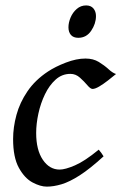

<svg xmlns="http://www.w3.org/2000/svg" viewBox="-20 -675 452 715"><path d="M412.1 -399.4Q398.4 -388.2 381.6 -375Q364.7 -361.8 349.4 -352.8Q334 -343.8 324.7 -343.8Q316.9 -343.8 305.2 -357.7Q293.5 -371.6 277.8 -385.7Q262.2 -399.9 242.2 -399.9Q210.9 -399.9 187.3 -378.7Q163.6 -357.4 147.5 -324Q131.3 -290.5 123 -252.2Q114.7 -213.9 114.7 -179.7Q114.7 -116.7 139.4 -80.1Q164.1 -43.5 202.1 -43.5Q222.7 -43.5 259 -59.1Q295.4 -74.7 347.7 -117.7Q351.6 -113.3 357.7 -105Q363.8 -96.7 365.7 -92.8Q314.9 -46.4 276.9 -22Q238.8 2.4 209.2 11.2Q179.7 20 154.3 20Q130.4 20 101.1 4.4Q71.8 -11.2 50.3 -50Q28.8 -88.9 28.8 -157.2Q28.8 -201.2 41.3 -247.1Q53.7 -293 82.3 -335Q110.8 -377 158.7 -408.7Q186 -426.8 225.3 -441.9Q264.6 -457 298.3 -457Q327.1 -457 347.9 -444.3Q368.7 -431.6 384 -417.5Q399.4 -403.3 412.1 -399.4ZM337.4 -615.2Q337.4 -586.9 319.6 -560.5Q301.8 -534.2 271.5 -534.2Q253.4 -534.2 244.1 -544.9Q234.9 -555.7 234.9 -573.2Q234.9 -590.8 242.9 -609.9Q251 -628.9 265.9 -641.8Q280.8 -654.8 300.8 -654.8Q318.4 -654.8 327.9 -643.6Q337.4 -632.3 337.4 -615.2Z"/></svg>

Font: Gentium Book Plus
Style: Italic
Weight: 400
Italic angle: -8°
Designer: Victor Gaultney, Annie Olsen, Iska Routamaa, Becca Hirsbrunner
Foundry: SIL International
Version: Version 6.101